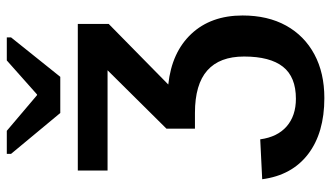

<svg xmlns="http://www.w3.org/2000/svg" viewBox="-228 -552 988 573"><g transform="rotate(-90 266.5 -266.0)"><path d="M506.3 -36.6Q506.3 38.6 476.1 93.3Q445.8 147.9 390.4 177.7Q335 207.5 259.8 207.5Q156.2 207.5 92.8 159.2Q29.3 110.8 17.6 22L136.7 16.1Q143.6 67.4 175.3 95Q207 122.6 257.8 122.6Q322.8 122.6 353.3 84Q383.8 45.4 383.8 -32.2Q383.8 -105 342.3 -141.8Q300.8 -178.7 215.3 -178.7H168.5V-263.7L342.8 -439.5H43.5V-528.3H481V-436L300.3 -258.3Q396.5 -248 451.4 -189.5Q506.3 -130.9 506.3 -36.6ZM440.9 -727.5 323.2 -580.6H215.3L93.3 -727.5V-740.2H162.1L268.6 -649.9H270.5L372.1 -740.2H440.9Z"/></g></svg>

Font: Arimo SemiBold
Style: Regular
Weight: 600
Designer: Steve Matteson
Foundry: Monotype Imaging Inc.
Version: Version 1.33